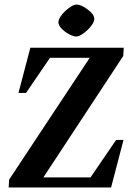

<svg xmlns="http://www.w3.org/2000/svg" viewBox="-20 -821 580 841"><path d="M18 0 19.9 -34.1 373.1 -567.9H199L93.9 -413.9H60.9L112.9 -612H522.1L519.9 -575.9L170.1 -44.1H376.6L488.7 -208.1H521L466.6 0ZM314 -661Q301.4 -661 282.3 -671.3Q263.2 -681.5 249.2 -696.4Q235.1 -711.4 235.8 -725Q236.8 -735.8 245.3 -748.8Q253.9 -761.8 266.8 -773.6Q279.7 -785.5 292.8 -793.3Q305.9 -801.1 315.9 -801.1Q328.1 -801.1 346.6 -790.9Q365 -780.6 379.6 -765.7Q394.1 -750.8 392.9 -736.1Q391.9 -725.4 383.3 -712.7Q374.7 -700 361.8 -688.1Q348.9 -676.3 336.1 -668.6Q323.4 -661 314 -661Z"/></svg>

Font: Ancizar Serif Light
Style: Italic
Weight: 300
Italic angle: -4°
Designer: Cesar Puertas, Viviana Monsalve, Julian Moncada, Julian Prieto, Jose Castro, Felipe Aragon, Mariel Hernandez, Sara Alarc
Version: Version 8.100